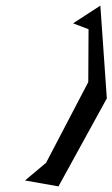

<svg xmlns="http://www.w3.org/2000/svg" viewBox="-20 -808 400 683"><path d="M69 -166 188 -145 360 -458 337 -788 240 -725 295 -704 294 -516 144 -229Z"/></svg>

Font: bitstorm
Style: sucnobl
Weight: 400
Version: Version 0.2